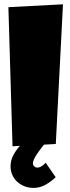

<svg xmlns="http://www.w3.org/2000/svg" viewBox="-20 -708 334 914"><path d="M245.1 135.7Q223.6 156.2 196.8 171.4Q169.9 186.5 139.6 186.5Q117.2 186.5 97.4 179Q77.6 171.4 62.7 158Q47.9 144.5 39.1 125.7Q30.3 106.9 30.3 84Q30.3 55.7 43.2 31.2Q56.2 6.8 74.7 -13.7L39.6 -11.7L20 -673.8L279.8 -687.5L245.6 -22.5L189.5 -19.5Q181.2 -9.3 171.9 2.9Q162.6 15.1 154.8 27.1Q147 39.1 141.8 50.3Q136.7 61.5 136.7 69.3Q136.7 78.1 143.1 84Q149.4 89.8 158.2 89.8Q168 89.8 179.7 82.3Q191.4 74.7 197.3 66.4Z"/></svg>

Font: Luckiest Guy
Style: Regular
Weight: 400
Designer: Astigmatic (AOETI)
Foundry: Astigmatic (AOETI)
Version: Version 1.000